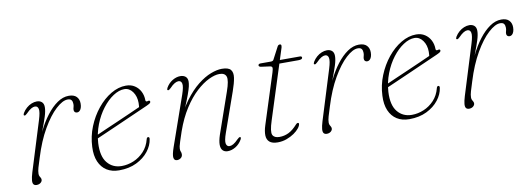

<svg xmlns="http://www.w3.org/2000/svg" viewBox="-48 -805 2992 1084"><g transform="rotate(-10 1447.5 -263.5)"><path d="M90.5 -390.5Q87 -392 87.8 -395.8Q88.5 -399.5 91 -404.5Q100.5 -420.5 114 -432.2Q127.5 -444 143 -450.2Q158.5 -456.5 173.5 -456.5Q191 -456.5 202 -446.8Q213 -437 213 -417Q213 -395 203 -363.8Q193 -332.5 180 -299Q167 -265.5 156.5 -236Q146 -206.5 144.5 -188L137.5 -187Q152.5 -238.5 176 -286.8Q199.5 -335 228.8 -373.2Q258 -411.5 290.5 -434Q323 -456.5 356.5 -456.5Q386.5 -456.5 401 -441.5Q415.5 -426.5 415.5 -402Q415.5 -387.5 411.8 -377Q408 -366.5 401.8 -361Q395.5 -355.5 387.5 -355.5Q379.5 -355.5 374.8 -360.2Q370 -365 370 -372.5Q370 -380.5 372.5 -388.2Q375 -396 375 -406Q375 -420 369 -428.5Q363 -437 347 -437Q318 -437 279 -401.2Q240 -365.5 201.5 -299Q163 -232.5 135 -141Q124 -107 118.2 -87.2Q112.5 -67.5 112.5 -52.5Q112.5 -44 115.2 -38.5Q118 -33 121 -28.2Q124 -23.5 124 -16.5Q124 -10.5 119.8 -4.8Q115.5 1 108.2 4.5Q101 8 92 8Q80 8 74.2 1Q68.5 -6 69.8 -22.2Q71 -38.5 79.5 -66.5L168 -351.5Q181.5 -395 177.8 -412.5Q174 -430 158 -430Q148.5 -430 136.5 -423.2Q124.5 -416.5 107.5 -399Q102 -393.5 98 -391.2Q94 -389 90.5 -390.5Z M462 -203.5Q462 -203.5 482 -212.5Q502 -221.5 534.2 -235.5Q566.5 -249.5 604 -265.8Q641.5 -282 677.2 -298Q713 -314 740 -326L734 -314Q736.5 -321 737.5 -328.2Q738.5 -335.5 738.5 -348Q738.5 -386.5 719.5 -412.8Q700.5 -439 672 -439Q641.5 -439 608.2 -417.2Q575 -395.5 545.8 -357.2Q516.5 -319 497.2 -269.2Q478 -219.5 474.5 -164.5Q470.5 -89 501.2 -51.5Q532 -14 583.5 -14Q618 -14 651.8 -28Q685.5 -42 711.5 -69.8Q737.5 -97.5 748 -139Q749.5 -144.5 752 -146.8Q754.5 -149 757.5 -149Q761.5 -149 763.5 -146Q765.5 -143 764.5 -136.5Q759.5 -100.5 733.8 -67.5Q708 -34.5 665 -13.5Q622 7.5 565 7.5Q523.5 7.5 494.2 -11Q465 -29.5 450 -64.5Q435 -99.5 437.5 -149Q440 -209 462.2 -264Q484.5 -319 519.8 -362.5Q555 -406 598 -431.5Q641 -457 684.5 -457Q713.5 -457 734.5 -443.2Q755.5 -429.5 767 -406.8Q778.5 -384 778.5 -357Q778.5 -352 781.8 -349.8Q785 -347.5 791 -349.5Q798 -352 801.2 -350Q804.5 -348 804.5 -343.5Q804.5 -339 799.8 -335.2Q795 -331.5 781 -325Q763.5 -317 733.5 -304Q703.5 -291 668.2 -275.2Q633 -259.5 597.2 -243.8Q561.5 -228 531.5 -215Q501.5 -202 483.5 -194Q465.5 -186 465.5 -186Z M913.5 -390.5Q910 -392 910.8 -395.8Q911.5 -399.5 914 -404.5Q928 -429 950.8 -442.8Q973.5 -456.5 996.5 -456.5Q1014.5 -456.5 1026 -447Q1037.5 -437.5 1037.5 -418Q1037.5 -406.5 1033.8 -390.2Q1030 -374 1020 -346.2Q1010 -318.5 991.2 -273.5Q972.5 -228.5 942 -158.5L950 -190.5Q980.5 -265 1018.2 -316Q1056 -367 1095.2 -398Q1134.5 -429 1170.5 -442.8Q1206.5 -456.5 1234 -456.5Q1271.5 -456.5 1284.8 -440.8Q1298 -425 1293.5 -394.8Q1289 -364.5 1273.5 -321L1194.5 -97Q1179 -53.5 1183 -36.2Q1187 -19 1202.5 -19Q1212.5 -19 1224.5 -25.8Q1236.5 -32.5 1253 -49.5Q1259 -55.5 1263 -57.8Q1267 -60 1270.5 -58.5Q1273.5 -57 1272.8 -53Q1272 -49 1269.5 -44.5Q1255.5 -20 1232.8 -6.2Q1210 7.5 1187 7.5Q1169.5 7.5 1159 -3.2Q1148.5 -14 1148.2 -35.8Q1148 -57.5 1159 -91L1240.5 -325Q1262 -386 1254.5 -408Q1247 -430 1215.5 -430Q1189.5 -430 1154.8 -413.5Q1120 -397 1082.2 -362.5Q1044.5 -328 1010 -274.5Q975.5 -221 950 -148.5Q938 -113 932 -94.2Q926 -75.5 924.2 -66.8Q922.5 -58 922.5 -52.5Q922.5 -41.5 925.5 -35.8Q928.5 -30 928.5 -21Q928.5 -8 919 -0.2Q909.5 7.5 896.5 7.5Q881 7.5 878 -9Q875 -25.5 890 -68.5L989 -351.5Q1004 -395 1000.5 -412.5Q997 -430 981 -430Q971.5 -430 959.2 -423.2Q947 -416.5 930.5 -399Q924.5 -393.5 920.8 -391.2Q917 -389 913.5 -390.5Z M1505 -422.5 1453.5 -429.5Q1448.5 -430.5 1445.2 -433Q1442 -435.5 1442 -439Q1442 -443.5 1445.5 -446Q1449 -448.5 1455 -448.5H1514Q1520.5 -448.5 1524.5 -450.5Q1528.5 -452.5 1530.5 -456.5L1567 -526Q1570 -531.5 1573.5 -533.2Q1577 -535 1580.5 -535Q1584.5 -535 1586.8 -533Q1589 -531 1589 -525.5Q1589 -522 1587.8 -517Q1586.5 -512 1584 -505L1461 -120Q1441 -58.5 1450 -39.8Q1459 -21 1489 -21Q1517 -21 1542 -33.2Q1567 -45.5 1593 -75Q1596.5 -79 1599 -80Q1601.5 -81 1603.5 -81Q1607 -81 1608.5 -79.2Q1610 -77.5 1610 -75Q1609.5 -64.5 1598.5 -50.5Q1587.5 -36.5 1568.8 -23.5Q1550 -10.5 1525.5 -1.5Q1501 7.5 1474 7.5Q1442.5 7.5 1427.2 -5.8Q1412 -19 1411.2 -43.2Q1410.5 -67.5 1421 -100L1512.5 -386Q1519 -406.5 1517.5 -413.8Q1516 -421 1505 -422.5ZM1525.5 -429 1532 -448.5H1680.5Q1692 -448.5 1692 -440Q1692 -434.5 1686 -431.8Q1680 -429 1669 -429Z M1754 -390.5Q1750.5 -392 1751.2 -395.8Q1752 -399.5 1754.5 -404.5Q1764 -420.5 1777.5 -432.2Q1791 -444 1806.5 -450.2Q1822 -456.5 1837 -456.5Q1854.5 -456.5 1865.5 -446.8Q1876.5 -437 1876.5 -417Q1876.5 -395 1866.5 -363.8Q1856.5 -332.5 1843.5 -299Q1830.5 -265.5 1820 -236Q1809.5 -206.5 1808 -188L1801 -187Q1816 -238.5 1839.5 -286.8Q1863 -335 1892.2 -373.2Q1921.5 -411.5 1954 -434Q1986.5 -456.5 2020 -456.5Q2050 -456.5 2064.5 -441.5Q2079 -426.5 2079 -402Q2079 -387.5 2075.2 -377Q2071.5 -366.5 2065.2 -361Q2059 -355.5 2051 -355.5Q2043 -355.5 2038.2 -360.2Q2033.5 -365 2033.5 -372.5Q2033.5 -380.5 2036 -388.2Q2038.5 -396 2038.5 -406Q2038.5 -420 2032.5 -428.5Q2026.5 -437 2010.5 -437Q1981.5 -437 1942.5 -401.2Q1903.5 -365.5 1865 -299Q1826.5 -232.5 1798.5 -141Q1787.5 -107 1781.8 -87.2Q1776 -67.5 1776 -52.5Q1776 -44 1778.8 -38.5Q1781.5 -33 1784.5 -28.2Q1787.5 -23.5 1787.5 -16.5Q1787.5 -10.5 1783.2 -4.8Q1779 1 1771.8 4.5Q1764.5 8 1755.5 8Q1743.5 8 1737.8 1Q1732 -6 1733.2 -22.2Q1734.5 -38.5 1743 -66.5L1831.5 -351.5Q1845 -395 1841.2 -412.5Q1837.5 -430 1821.5 -430Q1812 -430 1800 -423.2Q1788 -416.5 1771 -399Q1765.5 -393.5 1761.5 -391.2Q1757.5 -389 1754 -390.5Z M2125.5 -203.5Q2125.5 -203.5 2145.5 -212.5Q2165.5 -221.5 2197.8 -235.5Q2230 -249.5 2267.5 -265.8Q2305 -282 2340.8 -298Q2376.5 -314 2403.5 -326L2397.5 -314Q2400 -321 2401 -328.2Q2402 -335.5 2402 -348Q2402 -386.5 2383 -412.8Q2364 -439 2335.5 -439Q2305 -439 2271.8 -417.2Q2238.5 -395.5 2209.2 -357.2Q2180 -319 2160.8 -269.2Q2141.5 -219.5 2138 -164.5Q2134 -89 2164.8 -51.5Q2195.5 -14 2247 -14Q2281.5 -14 2315.2 -28Q2349 -42 2375 -69.8Q2401 -97.5 2411.5 -139Q2413 -144.5 2415.5 -146.8Q2418 -149 2421 -149Q2425 -149 2427 -146Q2429 -143 2428 -136.5Q2423 -100.5 2397.2 -67.5Q2371.5 -34.5 2328.5 -13.5Q2285.5 7.5 2228.5 7.5Q2187 7.5 2157.8 -11Q2128.5 -29.5 2113.5 -64.5Q2098.5 -99.5 2101 -149Q2103.5 -209 2125.8 -264Q2148 -319 2183.2 -362.5Q2218.5 -406 2261.5 -431.5Q2304.5 -457 2348 -457Q2377 -457 2398 -443.2Q2419 -429.5 2430.5 -406.8Q2442 -384 2442 -357Q2442 -352 2445.2 -349.8Q2448.5 -347.5 2454.5 -349.5Q2461.5 -352 2464.8 -350Q2468 -348 2468 -343.5Q2468 -339 2463.2 -335.2Q2458.5 -331.5 2444.5 -325Q2427 -317 2397 -304Q2367 -291 2331.8 -275.2Q2296.5 -259.5 2260.8 -243.8Q2225 -228 2195 -215Q2165 -202 2147 -194Q2129 -186 2129 -186Z M2570 -390.5Q2566.5 -392 2567.2 -395.8Q2568 -399.5 2570.5 -404.5Q2580 -420.5 2593.5 -432.2Q2607 -444 2622.5 -450.2Q2638 -456.5 2653 -456.5Q2670.5 -456.5 2681.5 -446.8Q2692.5 -437 2692.5 -417Q2692.5 -395 2682.5 -363.8Q2672.5 -332.5 2659.5 -299Q2646.5 -265.5 2636 -236Q2625.5 -206.5 2624 -188L2617 -187Q2632 -238.5 2655.5 -286.8Q2679 -335 2708.2 -373.2Q2737.5 -411.5 2770 -434Q2802.5 -456.5 2836 -456.5Q2866 -456.5 2880.5 -441.5Q2895 -426.5 2895 -402Q2895 -387.5 2891.2 -377Q2887.5 -366.5 2881.2 -361Q2875 -355.5 2867 -355.5Q2859 -355.5 2854.2 -360.2Q2849.5 -365 2849.5 -372.5Q2849.5 -380.5 2852 -388.2Q2854.5 -396 2854.5 -406Q2854.5 -420 2848.5 -428.5Q2842.5 -437 2826.5 -437Q2797.5 -437 2758.5 -401.2Q2719.5 -365.5 2681 -299Q2642.5 -232.5 2614.5 -141Q2603.5 -107 2597.8 -87.2Q2592 -67.5 2592 -52.5Q2592 -44 2594.8 -38.5Q2597.5 -33 2600.5 -28.2Q2603.5 -23.5 2603.5 -16.5Q2603.5 -10.5 2599.2 -4.8Q2595 1 2587.8 4.5Q2580.5 8 2571.5 8Q2559.5 8 2553.8 1Q2548 -6 2549.2 -22.2Q2550.5 -38.5 2559 -66.5L2647.5 -351.5Q2661 -395 2657.2 -412.5Q2653.5 -430 2637.5 -430Q2628 -430 2616 -423.2Q2604 -416.5 2587 -399Q2581.5 -393.5 2577.5 -391.2Q2573.5 -389 2570 -390.5Z"/></g></svg>

Font: Fraunces Thin
Style: Italic
Weight: 250
Italic angle: -16°
Version: Version 1.000;[b76b70a41]